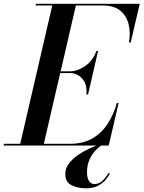

<svg xmlns="http://www.w3.org/2000/svg" viewBox="-66 -770 760 1016"><path d="M515.5 148.5Q508.5 162.5 493.5 180.8Q478.5 199 453 212.8Q427.5 226.5 388 226.5Q346 226.5 312.8 210.2Q279.5 194 279.5 150.5Q279.5 120.5 299 95Q318.5 69.5 348.2 49.2Q378 29 410.8 14.2Q443.5 -0.5 470 -9L473.5 -2.5Q458 6.5 439.5 25.8Q421 45 407.8 74Q394.5 103 394.5 140.5Q394.5 172 405.2 188Q416 204 433.5 204Q460 204 479.5 183.5Q499 163 508.5 145ZM302 -383.5H252.5L166 -9H304Q372 -9 421 -36.5Q470 -64 502.2 -112.8Q534.5 -161.5 552.5 -225H561.5L509.5 0H-46V-9H41L210.5 -741H123V-750H673.5L625.5 -545H616.5Q625.5 -598.5 614.2 -643Q603 -687.5 569.8 -714.2Q536.5 -741 478 -741H335.5L255 -392.5H302Q344.5 -392.5 385.8 -421.5Q427 -450.5 444 -500.5H453L400 -270.5H391Q396.5 -321 370.5 -352.2Q344.5 -383.5 302 -383.5Z"/></svg>

Font: Bodoni* 24pt Medium
Style: Italic
Weight: 500
Italic angle: -13°
Version: Version 2.3